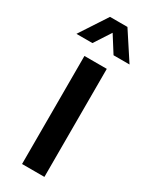

<svg xmlns="http://www.w3.org/2000/svg" viewBox="-215 -768 641 811"><g transform="rotate(30 105.5 -362.0)"><path d="M52 0V-527H161V0ZM-24 -591 63 -724H148L235 -591H157L83 -708H130L54 -591Z"/></g></svg>

Font: Archivo SemiBold Condensed
Style: Regular
Weight: 600
Width: 3
Version: Version 2.001